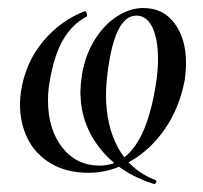

<svg xmlns="http://www.w3.org/2000/svg" viewBox="-20 -419 507 480"><path d="M181 -190Q181 -203 185 -233Q194 -284 218 -321.5Q242 -359 274 -379Q306 -399 338 -399Q388 -399 416.5 -360.5Q445 -322 445 -262Q445 -241 442 -220Q429 -150 392.5 -97Q356 -44 305.5 -15.5Q255 13 202 13Q146 13 107 -10.5Q68 -34 49 -72.5Q30 -111 30 -157Q30 -176 33 -194Q45 -265 88.5 -316.5Q132 -368 192 -391Q195 -391 197 -385.5Q199 -380 196 -377Q161 -359 138 -320Q115 -281 104 -214Q100 -193 100 -168Q100 -96 135.5 -50.5Q171 -5 229 -5Q337 -5 369 -204Q375 -240 375 -271Q375 -321 361 -350.5Q347 -380 321 -380Q271 -380 252 -259Q245 -214 245 -182Q245 -105 275.5 -49Q306 7 370 32Q371 32 371 34Q371 37 368.5 39.5Q366 42 365 41Q279 14 230 -48Q181 -110 181 -190Z"/></svg>

Font: Cormorant Infant Medium
Style: Italic
Weight: 500
Italic angle: -10°
Designer: Christian Thalmann (Catharsis Fonts)
Foundry: Catharsis Fonts
Version: Version 4.000